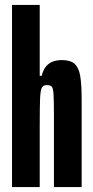

<svg xmlns="http://www.w3.org/2000/svg" viewBox="-20 -763 380 783"><path d="M29 -743H142V-454H150Q165 -518 232 -518Q267 -518 284 -503Q301 -488 307 -454Q313 -420 313 -354V0H200V-283Q200 -351 198.5 -376.5Q197 -402 191.5 -409Q186 -416 171 -416Q156 -416 150.5 -405Q145 -394 143.5 -362Q142 -330 142 -246V0H29Z"/></svg>

Font: Saira Ultra Condensed ExtraBold
Style: Regular
Weight: 800
Width: 1
Designer: Hector Gatti with collaboration of the Omnibus-Type team
Foundry: Omnibus-Type
Version: Version 1.001; ttfautohint (v1.8)